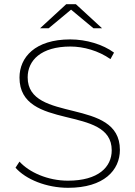

<svg xmlns="http://www.w3.org/2000/svg" viewBox="-20 -892 646 916"><path d="M305 4C476 4 552 -80 552 -177C552 -430 112 -302 112 -523C112 -604 176 -670 316 -670C379 -670 450 -650 507 -610L524 -641C471 -680 392 -704 315 -704C147 -704 73 -618 73 -522C73 -264 513 -395 513 -175C513 -95 449 -30 304 -30C208 -30 119 -70 73 -121L54 -92C103 -36 202 4 305 4ZM319 -846 426 -757H467L342 -872H296L171 -757H212Z"/></svg>

Font: Montserrat-Alt1 ExtLt
Style: Regular
Weight: 200
Designer: Differentunic
Foundry: Differentunic
Version: Version 7.222